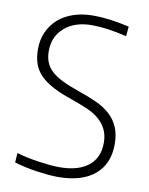

<svg xmlns="http://www.w3.org/2000/svg" viewBox="-86 -818 694 892"><g transform="rotate(10 261.0 -371.5)"><path d="M249 12Q226 12 200 9.5Q174 7 146.5 3Q119 -1 92 -7Q65 -13 42 -20L45 -65Q67 -58 93.5 -52.5Q120 -47 147 -43Q174 -39 200 -36.5Q226 -34 249 -34Q336 -34 384 -72Q432 -110 432 -181Q432 -217 419 -243.5Q406 -270 383 -290Q360 -310 326.5 -324.5Q293 -339 253 -353Q199 -371 161.5 -390.5Q124 -410 100 -434Q76 -458 65.5 -488Q55 -518 55 -557Q55 -602 71.5 -638.5Q88 -675 117.5 -701Q147 -727 189 -741Q231 -755 282 -755Q320 -755 362 -749.5Q404 -744 452 -733L448 -687Q354 -710 284 -710Q203 -710 154.5 -668Q106 -626 106 -557Q106 -528 115 -505Q124 -482 144 -463.5Q164 -445 196.5 -429Q229 -413 276 -397Q323 -381 361.5 -363.5Q400 -346 427 -321.5Q454 -297 468.5 -263.5Q483 -230 483 -183Q483 -90 422 -39Q361 12 249 12Z"/></g></svg>

Font: Encode Sans Narrow
Style: ExtraLight
Weight: 200
Designer: Pablo Impallari, Andres Torresi
Foundry: Pablo Impallari, Andres Torresi
Version: Version 1.000; ttfautohint (v1.00) -l 8 -r 50 -G 200 -x 14 -